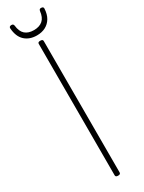

<svg xmlns="http://www.w3.org/2000/svg" viewBox="-417 -1716 1329 1767"><g transform="rotate(-30 247.5 -832.0)"><path d="M248 14Q233 14 227 9Q221 4 221 -5V-1401Q221 -1411 227 -1415.5Q233 -1420 247 -1420Q261 -1420 267.5 -1415.5Q274 -1411 274 -1401V-5Q274 4 268 9Q262 14 248 14ZM247 -1477Q169 -1477 120 -1522Q71 -1567 65 -1658Q65 -1668 71 -1673Q77 -1678 90 -1678Q101 -1678 106 -1673Q111 -1668 113 -1658Q120 -1593 154 -1563Q188 -1533 247 -1533Q306 -1533 340.5 -1563Q375 -1593 382 -1658Q384 -1668 388.5 -1673Q393 -1678 404 -1678Q417 -1678 423 -1673Q429 -1668 429 -1658Q426 -1598 402 -1558Q378 -1518 338.5 -1497.5Q299 -1477 247 -1477Z"/></g></svg>

Font: Playwrite BE WAL ExtraLight
Style: Regular
Weight: 250
Version: Version 1.002